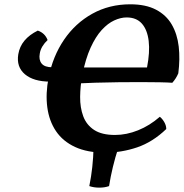

<svg xmlns="http://www.w3.org/2000/svg" viewBox="-20 -701 857 893"><path d="M468.6 9Q386.3 9 329.4 -17.3Q272.5 -43.6 240.5 -90.9Q208.5 -138.2 200 -202Q191.5 -265.8 206 -340.2Q225.5 -439.1 277.8 -516.1Q330 -593 409.1 -637Q488.2 -681 585.9 -681Q658 -681 705.6 -656Q753.3 -631 778.8 -587Q804.4 -543 811.2 -484.8Q817.9 -426.5 809.3 -360Q799.2 -335.8 781.4 -316Q761.6 -317.6 724 -318.3Q686.5 -319.1 637.4 -319.1Q588.2 -319.1 533.2 -318.6Q478.2 -318.1 423 -316.3Q367.7 -314.6 317.9 -312L330 -387.2H663.8Q677.8 -458.7 671.5 -510.7Q665.2 -562.7 639.8 -591.3Q614.4 -619.9 569 -619.9Q541.6 -619.9 511.4 -606.1Q481.2 -592.3 452.9 -561.3Q424.7 -530.4 401.4 -479.3Q378.2 -428.3 363.2 -354.2Q353.2 -300.7 352.7 -250.5Q352.2 -200.4 367.2 -160.2Q382.1 -120.1 417.7 -96.7Q453.3 -73.3 514.9 -73.3Q568.4 -73.3 622.4 -95.1Q676.4 -116.8 723.4 -157.9Q735.4 -148.3 744.4 -132.5Q753.3 -116.7 753.3 -100.9Q690.3 -40.3 617.8 -15.6Q545.3 9 468.6 9ZM213.3 -321.4Q136.5 -321.4 96 -355.5Q55.5 -389.7 65 -448.5Q71 -484.7 93.9 -512.1Q116.8 -539.5 155.8 -558.7Q189.2 -547.1 201.4 -514.7Q186.9 -501.3 177.2 -485.2Q167.5 -469 165 -451.8Q159.6 -422.9 173.6 -405.5Q187.6 -388.1 223.8 -388.1ZM395.4 164.5Q404.4 120.3 409.2 75.7Q414 31.2 415 -11.7H529.8Q515.7 31.2 505 75.7Q494.2 120.3 487.3 164.5Q467.5 171.7 441.9 171.7Q416.2 171.7 395.4 164.5Z"/></svg>

Font: Vollkorn
Style: Italic
Weight: 400
Italic angle: -11°
Designer: Friedrich Althausen
Foundry: Friedrich Althausen
Version: Version 5.001